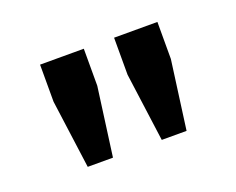

<svg xmlns="http://www.w3.org/2000/svg" viewBox="-56 -819 528 429"><g transform="rotate(-20 208.0 -604.5)"><path d="M244 -730V-642L266 -479H325L347 -642V-730ZM68 -730V-642L90 -479H150L172 -642V-730Z"/></g></svg>

Font: Glegoo
Style: Bold
Weight: 700
Version: Version 2.0.1; ttfautohint (v0.9) -r 48 -G 60